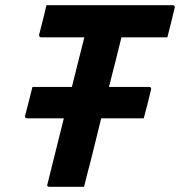

<svg xmlns="http://www.w3.org/2000/svg" viewBox="-20 -720 694 740"><path d="M304 0H171Q159 0 163 -11Q179 -74 194.5 -137.5Q210 -201 226 -264H85Q74 -264 77 -275Q85 -305 91.5 -331Q98 -357 105 -385H257Q269 -433 281 -480.5Q293 -528 305 -576H139Q134 -576 132 -579.5Q130 -583 131 -587Q139 -617 145.5 -644Q152 -671 159 -700H645Q650 -700 652.5 -696.5Q655 -693 653 -689Q646 -660 639.5 -633Q633 -606 625 -576H448L424 -479Q418 -456 412 -432.5Q406 -409 400 -385H554Q565 -385 562 -374Q555 -345 548.5 -319Q542 -293 534 -264H370Q360 -222 349.5 -180.5Q339 -139 329 -98Q322 -71 315.5 -46.5Q309 -22 304 0Z"/></svg>

Font: Recursive Sn Lnr St
Style: Bold Italic
Weight: 700
Italic angle: -15°
Version: Version 1.079;hotconv 1.0.112;makeotfexe 2.5.65598; ttfautoh